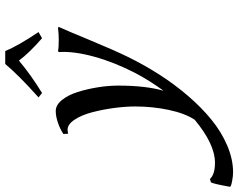

<svg xmlns="http://www.w3.org/2000/svg" viewBox="-310 -568 925 746"><g transform="rotate(-90 153.0 -195.5)"><path d="M327.1 -638.2Q347.2 -588.9 400.9 -508.8L377 -495.1Q320.3 -544.4 290 -585Q235.8 -539.1 164.1 -495.1L147 -508.8Q233.4 -585.9 276.9 -638.2ZM5.9 -394 4.9 -412.1Q23.4 -424.8 48.3 -433.3Q73.2 -441.9 94.2 -441.9Q117.2 -441.9 136.7 -418Q156.2 -394 168 -356.9Q179.7 -319.8 186.3 -278.3Q192.9 -236.8 192.9 -199.2Q192.9 -93.3 172.9 -22.9Q214.4 -80.6 241.2 -131.8Q283.7 -213.9 305.4 -293Q327.1 -372.1 323.2 -430.2L327.1 -433.1Q340.3 -430.2 371.1 -430.2Q393.6 -430.2 418 -433.1L420.9 -430.2Q407.2 -400.4 369.9 -310.1Q332.5 -219.7 305.2 -163.1Q273.9 -99.1 236.3 -40.3Q198.7 18.6 153.6 71.3Q108.4 124 60.8 162.8Q13.2 201.7 -40 224.4Q-93.3 247.1 -144 247.1Q-157.7 247.1 -175.3 243.9Q-192.9 240.7 -198.2 237.8L-200.2 234.9Q-189 171.4 -183.1 161.1L-169.9 157.2Q-151.9 176.8 -106.9 176.8Q-34.7 176.8 60.1 98.1Q85 60.5 98.4 -2.4Q111.8 -65.4 111.8 -133.8Q111.8 -170.9 106 -214.8Q100.1 -258.8 89.4 -300Q78.6 -341.3 60.5 -368.7Q42.5 -396 21 -396Z"/></g></svg>

Font: Linear Smooth
Style: Italic
Weight: 400
Designer: Philipp H. Poll, Flanker
Foundry: Philipp H. Poll, reworked by Flanker
Version: Version 1.061 | FøM Fix